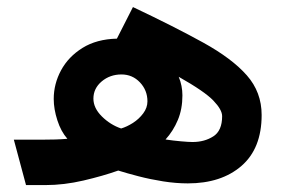

<svg xmlns="http://www.w3.org/2000/svg" viewBox="-20 -535 817 555"><path d="M20 -131.3H105Q124 -131.3 140.4 -131.8Q156.7 -132.3 174.8 -133.8Q156.2 -154.8 145.8 -187.3Q135.3 -219.7 135.3 -249Q135.3 -292.5 156.5 -331.8Q177.7 -371.1 218.5 -396.5Q259.3 -421.9 317.9 -423.3L364.3 -514.6Q484.9 -457.5 567.9 -411.6Q650.9 -365.7 693.6 -317.1Q736.3 -268.6 736.3 -202.6Q736.3 -106 678 -55.4Q619.6 -4.9 522.9 -4.9Q488.8 -4.9 451.7 -10.7Q414.6 -16.6 380.6 -25.4Q346.7 -34.2 321.8 -42Q277.8 -26.4 221.4 -13.2Q165 0 111.3 0H55.2ZM250 -250Q250 -222.7 274.4 -198.5Q298.8 -174.3 330.1 -163.6Q346.7 -168.5 364.3 -179.7Q381.8 -190.9 394 -207.3Q406.2 -223.6 406.2 -242.2Q406.2 -273.9 384.5 -296.9Q362.8 -319.8 331.1 -319.8Q297.9 -319.8 273.9 -299.6Q250 -279.3 250 -250ZM458.5 -131.8Q481 -128.4 503.2 -126.5Q525.4 -124.5 536.6 -124.5Q571.3 -124.5 596.7 -140.9Q622.1 -157.2 622.1 -199.2Q622.1 -217.8 596.9 -244.1Q571.8 -270.5 496.6 -313Q507.3 -287.1 507.3 -259.3Q507.3 -219.7 494.1 -188.2Q481 -156.7 458.5 -131.8Z"/></svg>

Font: Vazirmatn FD
Style: Bold
Weight: 700
Designer: Saber Rastikerdar
Foundry: Saber Rastikerdar
Version: Version 33.001